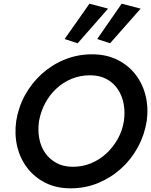

<svg xmlns="http://www.w3.org/2000/svg" viewBox="-20 -1008 821 1043"><path d="M402 -773 567 -961 466 -988 331 -796ZM578 -773 744 -961 641 -988 508 -796ZM192 -350Q201 -401 225 -446.5Q249 -492 286 -526.5Q323 -561 369.5 -580Q416 -599 469 -599Q521 -599 559 -578.5Q597 -558 620.5 -522.5Q644 -487 652 -442.5Q660 -398 653 -350Q645 -299 620 -254Q595 -209 558.5 -175Q522 -141 475.5 -121.5Q429 -102 376 -102Q324 -102 286 -123Q248 -144 224.5 -178.5Q201 -213 193 -257.5Q185 -302 192 -350ZM68 -350Q58 -278 73.5 -212.5Q89 -147 128 -96Q167 -45 226.5 -15Q286 15 364 15Q443 15 512.5 -13.5Q582 -42 637.5 -92Q693 -142 729 -208.5Q765 -275 777 -350Q787 -423 771 -488Q755 -553 716 -603.5Q677 -654 617 -683.5Q557 -713 480 -713Q402 -713 332.5 -685Q263 -657 207.5 -607Q152 -557 116 -491.5Q80 -426 68 -350Z"/></svg>

Font: Jost Medium
Style: Italic
Weight: 500
Italic angle: -5°
Version: Version 3.710